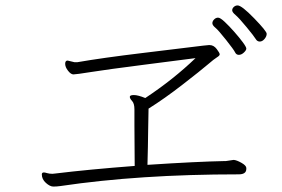

<svg xmlns="http://www.w3.org/2000/svg" viewBox="-20 -759 1040 707"><path d="M855 -739Q870 -739 916 -691.5Q962 -644 962 -634.5Q962 -625 954 -615.5Q946 -606 936.5 -606Q927 -606 921.5 -615.5Q916 -625 888 -659Q860 -693 847.5 -703.5Q835 -714 835 -721Q835 -728 841 -733.5Q847 -739 855 -739ZM842.5 -642Q861 -621 874 -603.5Q887 -586 887 -580Q887 -574 878 -565.5Q869 -557 859.5 -557Q850 -557 845.5 -566.5Q841 -576 812.5 -612Q784 -648 773 -657Q762 -666 762 -673.5Q762 -681 768.5 -687.5Q775 -694 783 -694Q791 -694 807.5 -678.5Q824 -663 842.5 -642ZM812 -166 839 -170H842Q852 -169 869 -159.5Q886 -150 887 -141V-137Q887 -117 859 -117Q493 -117 203 -74Q189 -72 176.5 -72Q164 -72 149 -85.5Q134 -99 134 -117Q134 -124 142 -124Q145 -124 153.5 -121.5Q162 -119 173 -119L183 -120Q306 -135 476 -148Q475 -251 475 -297V-356Q475 -378 466.5 -387Q458 -396 458 -402.5Q458 -409 473 -409Q488 -409 515 -398Q619 -467 700 -545Q646 -538 509.5 -520.5Q373 -503 316.5 -494Q260 -485 250.5 -485Q241 -485 230.5 -498.5Q220 -512 220 -524Q220 -536 229 -536L254 -530H265Q357 -546 506.5 -564Q656 -582 695.5 -587Q735 -592 749 -593H752Q767 -593 778 -578.5Q789 -564 789 -559Q789 -554 779 -548Q769 -542 744.5 -521Q720 -500 653 -448Q586 -396 527 -359Q526 -330 525.5 -276.5Q525 -223 523 -152Q705 -164 809 -166Z"/></svg>

Font: LXGW WenKai Lite Light
Style: Regular
Weight: 300
Designer: LXGW / Fontworks Inc.
Foundry: LXGW / Fontworks Inc.
Version: Version 1.511; March 25, 2025